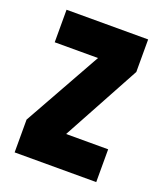

<svg xmlns="http://www.w3.org/2000/svg" viewBox="-110 -630 596 704"><g transform="rotate(20 188.5 -278.5)"><path d="M29.3 0V-127.9L198.2 -429.7H29.3V-556.6H347.7V-429.7L183.6 -127.9H347.7V0Z"/></g></svg>

Font: Post No Bills Colombo ExtraBold
Style: Regular
Weight: 800
Designer: Kosala Senevirathne, Siva Puranthara, Lasantha Premarathna, Tharique Azeez
Foundry: Mooniak
Version: Version 1.220 ; ttfautohint (v1.6)